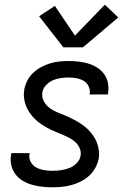

<svg xmlns="http://www.w3.org/2000/svg" viewBox="-20 -787 540 815"><path d="M203 8Q180 8 158 5.5Q136 3 115 -3Q94 -9 76 -20Q58 -31 45.5 -47.5Q33 -64 28 -85.5Q23 -107 27 -130Q27 -132 27.5 -133.5Q28 -135 28 -137H106Q106 -136 106 -135Q106 -134 105 -133Q102 -115 110.5 -99.5Q119 -84 134 -76Q149 -68 166.5 -65Q184 -62 203 -62Q220 -62 238 -64.5Q256 -67 273.5 -73.5Q291 -80 305 -94Q319 -108 322 -126Q325 -144 317.5 -159.5Q310 -175 298 -185.5Q286 -196 271 -203.5Q256 -211 240 -217.5Q224 -224 209 -230.5Q194 -237 179.5 -245Q165 -253 151.5 -262.5Q138 -272 126.5 -283.5Q115 -295 105.5 -309Q96 -323 90 -338.5Q84 -354 82 -371Q80 -388 83 -406Q86 -425 95.5 -444Q105 -463 120.5 -477.5Q136 -492 154.5 -502Q173 -512 192.5 -518Q212 -524 232 -526Q252 -528 271 -528Q293 -528 314.5 -525.5Q336 -523 355.5 -517Q375 -511 392.5 -500Q410 -489 422 -472.5Q434 -456 438 -435Q442 -414 439 -392Q439 -391 438.5 -389Q438 -387 438 -386H360Q360 -386 360 -387Q360 -388 361 -389Q363 -406 356 -421Q349 -436 335 -444Q321 -452 304.5 -455Q288 -458 271 -458Q254 -458 237 -455.5Q220 -453 204 -446Q188 -439 175 -425Q162 -411 160 -395Q157 -377 164 -361.5Q171 -346 183 -335Q195 -324 210 -316.5Q225 -309 241 -303Q257 -297 272 -290Q287 -283 301.5 -275Q316 -267 329.5 -257.5Q343 -248 354.5 -236.5Q366 -225 375.5 -211.5Q385 -198 391 -182.5Q397 -167 399.5 -149.5Q402 -132 399 -114Q395 -94 385 -75Q375 -56 359 -41.5Q343 -27 323.5 -17Q304 -7 283.5 -1.5Q263 4 243 6Q223 8 203 8ZM249 -586 146 -718 213 -762 298 -636 425 -767 482 -713 332 -586Z"/></svg>

Font: Iosevka SS04 Oblique
Style: Regular
Weight: 400
Italic angle: -9°
Monospace: yes
Designer: Belleve Invis
Foundry: Belleve Invis
Version: Version 19.0.0; ttfautohint (v1.8.4)